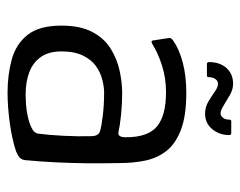

<svg xmlns="http://www.w3.org/2000/svg" viewBox="-86 -558 652 521"><g transform="rotate(90 240.5 -298.0)"><path d="M232 8Q183 8 141.5 -3.5Q100 -15 75 -46.5Q50 -78 50 -138Q50 -189 67 -221.5Q84 -254 112 -271.5Q140 -289 172 -296Q204 -303 233 -303Q263 -303 292 -300Q321 -297 339 -293Q353 -290 353 -313Q353 -373 323.5 -397.5Q294 -422 231 -422Q192 -422 158 -411Q124 -400 102 -386Q96 -382 93 -383Q90 -384 90 -389L84 -427Q83 -433 84.5 -435.5Q86 -438 90 -441Q114 -458 150.5 -467.5Q187 -477 232 -477Q296 -477 334 -462Q372 -447 391 -422Q410 -397 416.5 -364.5Q423 -332 423 -296Q424 -247 423.5 -205Q423 -163 421 -122.5Q419 -82 415 -39Q414 -32 409.5 -26.5Q405 -21 391 -15Q376 -10 356 -5.5Q336 -1 314 2Q292 5 271 6.5Q250 8 232 8ZM237 -41Q246 -41 262.5 -42Q279 -43 297 -47Q315 -51 328 -57.5Q341 -64 343 -74Q347 -104 349 -144Q351 -184 350 -219Q350 -239 336 -243Q323 -247 294 -250.5Q265 -254 231 -254Q216 -254 196.5 -249Q177 -244 160 -232Q143 -220 131.5 -197Q120 -174 120 -138Q120 -104 135 -82.5Q150 -61 176.5 -51Q203 -41 237 -41ZM154 -533Q149 -533 149 -539Q149 -568 165 -586Q181 -604 208 -604Q223 -604 238 -595.5Q253 -587 266.5 -578.5Q280 -570 288 -570Q295 -570 300 -576.5Q305 -583 305 -592Q305 -599 309 -599H342Q347 -599 347 -593Q347 -567 331 -547.5Q315 -528 289 -528Q271 -528 256 -537Q241 -546 229 -554.5Q217 -563 208 -563Q200 -563 195 -556Q190 -549 190 -539Q190 -533 186 -533Z"/></g></svg>

Font: Glory Thin
Style: Regular
Weight: 400
Version: Version 1.011